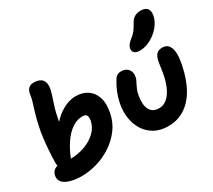

<svg xmlns="http://www.w3.org/2000/svg" viewBox="-152 -1111 1561 1406"><g transform="rotate(-30 628.5 -407.5)"><path d="M177.6 10Q145.6 10 113.6 4.6Q81.6 -0.8 56.1 -12.8Q30.6 -24.8 17.8 -44.3Q5 -63.8 10.4 -92.2Q16.6 -122 38.9 -136.1Q61.2 -150.2 93.8 -150.2Q111.4 -150.2 133.4 -145.8Q155.4 -141.4 178.2 -141.4Q214 -141.4 255.3 -151.3Q296.6 -161.2 334.7 -181.6Q372.8 -202 400.9 -234.2Q429 -266.4 437.8 -310Q440.6 -327.2 439 -340.1Q437.4 -353 428.3 -360.4Q419.2 -367.8 400.4 -367.8Q353 -367.8 311.2 -338.9Q269.4 -310 234.4 -259.4Q199.4 -208.8 173.4 -142Q164.6 -121 150.6 -109.4Q136.6 -97.8 117.4 -97.8Q92 -97.8 75.3 -117.9Q58.6 -138 59.4 -174Q60.4 -225.8 64.1 -278Q67.8 -330.2 73.5 -375.4Q79.2 -420.6 86.2 -452Q95.8 -499.6 105.3 -534.6Q114.8 -569.6 123.6 -596.9Q132.4 -624.2 139.3 -647.5Q146.2 -670.8 149.2 -695.6Q152.2 -722.8 167.7 -741.7Q183.2 -760.6 216.4 -760.6Q263.4 -760.6 285.6 -734.4Q307.8 -708.2 297 -653Q293.2 -636 286.7 -615.8Q280.2 -595.6 272.3 -571.9Q264.4 -548.2 256.2 -520.7Q248 -493.2 241.6 -461.6Q234.2 -422.4 227.3 -389.6Q220.4 -356.8 217 -314L187.6 -353Q212 -398.2 250.6 -436.3Q289.2 -474.4 336.3 -497.3Q383.4 -520.2 430.8 -520.2Q486.6 -520.2 527.9 -493.5Q569.2 -466.8 586.6 -414.4Q604 -362 588.4 -285Q574.4 -215.8 534 -161.3Q493.6 -106.8 436.1 -68.4Q378.6 -30 311.6 -10Q244.6 10 177.6 10Z M912.6 10Q844.6 10 796 -17.5Q747.4 -45 719 -91.3Q690.6 -137.6 682.4 -194.7Q674.2 -251.8 686 -311.8Q695 -356.4 710.7 -395.9Q726.4 -435.4 751.4 -476.2Q759.6 -492 773.8 -501.8Q788 -511.6 811 -511.6Q850.2 -511.6 870.2 -485.9Q890.2 -460.2 882.4 -421.6Q880.2 -409.6 874.1 -397.3Q868 -385 860.6 -370.8Q853.2 -356.6 846.1 -339.1Q839 -321.6 835 -300.2Q828.2 -265.6 829.1 -236Q830 -206.4 839.6 -184.2Q849.2 -162 869 -149.8Q888.8 -137.6 919.6 -137.6Q954.8 -137.6 983.8 -160.8Q1012.8 -184 1034.5 -228.6Q1056.2 -273.2 1068.4 -336.4Q1073.4 -362 1075.7 -379.8Q1078 -397.6 1080.2 -412.4Q1082.4 -427.2 1085.6 -443.4Q1092.6 -475.6 1108.6 -493.5Q1124.6 -511.4 1159.4 -511.4Q1188 -511.4 1206.1 -493.2Q1224.2 -475 1229.1 -435.2Q1234 -395.4 1220.6 -329.6Q1198.2 -217.2 1154.6 -141.7Q1111 -66.2 1049.8 -28.1Q988.6 10 912.6 10ZM1007.4 -573.4Q974.8 -573.4 961.2 -587.6Q947.6 -601.8 952 -624Q955.8 -640.4 966 -653.5Q976.2 -666.6 995.4 -681.6Q1021 -701.6 1035.3 -720.5Q1049.6 -739.4 1065 -767.4Q1083.4 -801.6 1105.9 -813.4Q1128.4 -825.2 1156.4 -825.2Q1194.6 -825.2 1210.9 -804.8Q1227.2 -784.4 1220 -745.4Q1210.4 -699.2 1176.8 -660Q1143.2 -620.8 1098.1 -597.1Q1053 -573.4 1007.4 -573.4Z"/></g></svg>

Font: Shantell Sans Light
Style: Italic
Weight: 300
Italic angle: -11°
Designer: Stephen Nixon, Anya Danilova, Shantell Martin
Foundry: Arrow Type
Version: Version 1.008;[ac192a2d6]